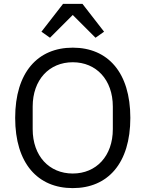

<svg xmlns="http://www.w3.org/2000/svg" viewBox="-20 -955 748 987"><path d="M304 -935 193 -792 237 -761 354 -878 471 -761 515 -792 404 -935ZM354 12C534 12 650 -115 650 -349C650 -583 534 -710 354 -710C174 -710 58 -583 58 -349C58 -115 174 12 354 12ZM354 -63C233 -63 148 -153 148 -291V-407C148 -545 233 -635 354 -635C475 -635 560 -545 560 -407V-291C560 -153 475 -63 354 -63Z"/></svg>

Font: IBM Plex Arabic
Style: Regular
Weight: 400
Designer: Mike Abbink, Paul van der Laan, Pieter van Rosmalen, Wael Morcos, Khajak Apelian
Foundry: Bold Monday
Version: Version 1.0